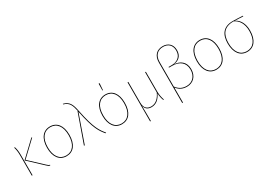

<svg xmlns="http://www.w3.org/2000/svg" viewBox="29 -1779 4257 3018"><g transform="rotate(-30 2158.0 -270.0)"><path d="M426.4 -517 415 -523.1 141.9 -264.4 392.6 -29.4C415.4 -7.7 427.1 2.9 451.3 6.9L455.7 -4.6C434.6 -9 423.7 -18.3 402.1 -38.3L159.9 -264.8ZM114.3 -520.4 100.7 -518.7C113.3 -480.4 121 -433.1 121 -371.7V0H135V-372.4C135 -441.4 126.4 -482.6 114.3 -520.4Z M752 -528.3C628.4 -528.3 546.7 -431 546.7 -258.4C546.7 -91 623.8 9.4 750.4 9.4C875.6 9.4 955.1 -89 955.1 -262C955.1 -432 877 -528.3 752 -528.3ZM752 -515.1C869.1 -515.1 940.7 -423.7 940.7 -262C940.7 -95.6 867.3 -3.7 750.4 -3.7C632.6 -3.7 561.1 -97.6 561.1 -258.4C561.1 -425.3 636.7 -515.1 752 -515.1Z M1109.1 -734.6 1107.4 -723.6C1207 -696.1 1231.3 -634.7 1256.4 -518.3H1250.3L1066.7 0.7L1080.3 4.3L1258.6 -504.3C1327.7 -159.3 1388.3 -82 1458.3 3.1L1471.4 -2.1C1401.3 -87.3 1340.4 -163 1270.4 -512.9C1244.6 -642.1 1216.4 -706.9 1109.1 -734.6Z M1754 -727.7 1751.6 -604.3H1761.7L1770.6 -726.9ZM1758 -528.3C1634.4 -528.3 1552.7 -431 1552.7 -258.4C1552.7 -91 1629.8 9.4 1756.4 9.4C1881.6 9.4 1961.1 -89 1961.1 -262C1961.1 -432 1883 -528.3 1758 -528.3ZM1758 -515.1C1875.1 -515.1 1946.7 -423.7 1946.7 -262C1946.7 -95.6 1873.3 -3.7 1756.4 -3.7C1638.6 -3.7 1567.1 -97.6 1567.1 -258.4C1567.1 -425.3 1642.7 -515.1 1758 -515.1Z M2518.1 1.1C2501.3 -47.6 2490.3 -97 2490.3 -166V-518.3H2476.3V-151.4C2437.6 -64.6 2377.6 -3.7 2293.1 -3.7C2227.1 -3.7 2171.7 -39 2171.7 -138.7V-518.3H2157.7V192.1L2171.7 191.3V61.3C2171.7 14.6 2171.3 -25 2169.6 -85.9C2182.8 -24.6 2224 9.4 2293.1 9.4C2382.1 9.4 2441 -51.7 2478.4 -132C2481 -77.7 2490.5 -40.7 2505.4 2.4Z M2924 -399C3021.1 -406.7 3085.4 -464.4 3085 -569.4C3084 -678.1 3011.3 -735.1 2918.9 -735.1C2812.7 -735.1 2739.7 -668.6 2739.7 -541V194.4L2754.1 191.9V-79.5C2802 -17.5 2861.3 9.4 2936.4 9.4C3042.4 9.4 3129.3 -63.3 3129.7 -198.6C3130.1 -328.6 3042.7 -395.7 2924 -399ZM2936.4 -3.7C2859.7 -3.7 2804.8 -30.9 2754.1 -97.1V-540.1C2754.1 -663.3 2821.4 -722 2918.8 -722C3003.8 -722 3069.6 -672.9 3070.6 -569.4C3071.6 -453 2983.7 -405.1 2895 -405.1H2838.1L2836.4 -392.4H2893.6C3028.1 -392.4 3114.8 -324.6 3115.3 -198.6C3115.7 -74.1 3037.1 -3.7 2936.4 -3.7Z M3471 -528.3C3347.4 -528.3 3265.7 -431 3265.7 -258.4C3265.7 -91 3342.8 9.4 3469.4 9.4C3594.6 9.4 3674.1 -89 3674.1 -262C3674.1 -432 3596 -528.3 3471 -528.3ZM3471 -515.1C3588.1 -515.1 3659.7 -423.7 3659.7 -262C3659.7 -95.6 3586.3 -3.7 3469.4 -3.7C3351.6 -3.7 3280.1 -97.6 3280.1 -258.4C3280.1 -425.3 3355.7 -515.1 3471 -515.1Z M4251.9 -518.3C4192.7 -521.7 4111.6 -525.7 4069.7 -525.7C3896 -525.7 3825.7 -418.8 3825.7 -258.4C3825.7 -91 3902.9 9.4 4029.4 9.4C4154.6 9.4 4234.1 -89 4234.1 -262C4234.1 -390.9 4180.6 -476.5 4102.3 -513.9L4251.9 -506.4ZM4219.7 -262C4219.7 -96.1 4146.3 -3.7 4029.4 -3.7C3911.6 -3.7 3840.1 -98.1 3840.1 -258.4C3840.1 -415.8 3906.3 -515.1 4076.6 -514.7L4081 -514.6C4163.8 -477.8 4219.7 -393.1 4219.7 -262Z"/></g></svg>

Font: Fira Sans Hair
Style: Regular
Weight: 100
Designer: bBox Type GmbH & Carrois Corporate GbR & Edenspiekermann AG
Foundry: bBox Type GmbH & Carrois Corporate GbR & Edenspiekermann AG
Version: Version 4.300;PS 004.300;hotconv 1.0.88;makeotf.lib2.5.64775